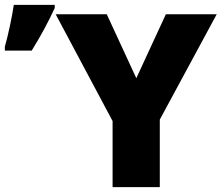

<svg xmlns="http://www.w3.org/2000/svg" viewBox="-27 -773 915 793"><path d="M-7 -564H104C144 -629 173 -683 199 -740V-753H30C23 -704 6 -625 -7 -580ZM536 -450 414 -714H203L438 -273V0H633V-279L868 -714H658Z"/></svg>

Font: Noto Sans UI Black
Style: Regular
Weight: 900
Designer: Monotype Design Team
Foundry: Monotype Imaging Inc.
Version: Version 1.901